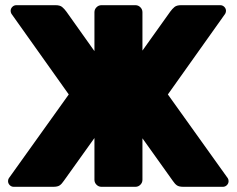

<svg xmlns="http://www.w3.org/2000/svg" viewBox="-20 -720 912 740"><path d="M851 -678Q851 -673 848 -667L627 -356L858 -33Q861 -28 861 -22Q861 -13 854.5 -6.5Q848 0 839 0H687Q670 0 662 -5.5Q654 -11 646 -23L529 -187V-27Q529 -16 521 -8Q513 0 502 0H371Q360 0 352 -8Q344 -16 344 -27V-188L226 -23Q218 -11 210 -5.5Q202 0 185 0H33Q24 0 17.5 -6.5Q11 -13 11 -22Q11 -28 14 -33L245 -356L24 -667Q21 -673 21 -678Q21 -687 27.5 -693.5Q34 -700 43 -700H194Q211 -700 219.5 -693Q228 -686 236 -675L344 -523V-673Q344 -684 352 -692Q360 -700 371 -700H502Q513 -700 521 -692Q529 -684 529 -673V-525L636 -675Q644 -686 652.5 -693Q661 -700 678 -700H829Q838 -700 844.5 -693.5Q851 -687 851 -678Z"/></svg>

Font: Hezaedrus
Style: Bold
Weight: 700
Designer: Hubert & Fischer
Foundry: Hubert & Fischer
Version: Version 1.10;September 3, 2019;FontCreator 11.5.0.2425 64-bi